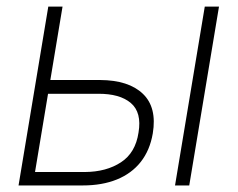

<svg xmlns="http://www.w3.org/2000/svg" viewBox="-20 -566 725 586"><path d="M123 -321.8H285.6Q372.6 -321.3 416 -279.8Q459.5 -238.3 446.3 -158.7Q437.5 -107.4 409.7 -72Q381.8 -36.6 336.9 -18.3Q292 0 232.4 0H36.6L127.4 -545.9H170.9L86.9 -41H239.3Q304.7 -41.5 349.1 -70.6Q393.6 -99.6 402.8 -161.6Q413.1 -222.7 379.4 -251.5Q345.7 -280.3 278.8 -279.8H116.2ZM514.2 0 605 -545.9H648.4L557.6 0Z"/></svg>

Font: Inter Tight ExtraLight
Style: Italic
Weight: 250
Italic angle: -9.39999°
Designer: Rasmus Andersson
Foundry: rsms
Version: Version 3.004